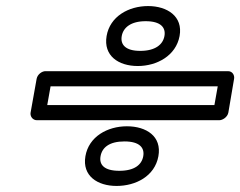

<svg xmlns="http://www.w3.org/2000/svg" viewBox="-20 -651 793 634"><path d="M688 -304H136L147 -366H699ZM704 -254C715 -254 731 -264 734 -279L753 -391C755 -402 748 -416 733 -416H130C119 -416 104 -406 101 -391L81 -279C79 -268 87 -254 102 -254ZM443 -483C394 -483 377 -504 382 -532C387 -560 412 -581 461 -581C511 -581 528 -560 523 -532C518 -504 493 -483 443 -483ZM435 -433C498 -433 561 -467 573 -532C585 -597 532 -631 469 -631C405 -631 343 -597 332 -532C321 -467 371 -433 435 -433ZM374 -87C324 -87 307 -107 312 -135C317 -164 341 -184 391 -184C441 -184 458 -163 453 -135C448 -107 424 -87 374 -87ZM365 -37C428 -37 491 -69 503 -135C515 -201 463 -234 399 -234C335 -234 273 -200 262 -135C251 -70 302 -37 365 -37Z"/></svg>

Font: Asimov
Style: XWidOuIt
Weight: 500
Designer: Google
Version: Version 2.000980; 2014